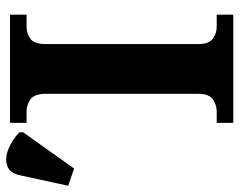

<svg xmlns="http://www.w3.org/2000/svg" viewBox="-106 -670 766 614"><g transform="rotate(-90 277.0 -363.0)"><path d="M191 0V-53H227Q249 -53 266.5 -65.5Q284 -78 284 -111V-600Q284 -636 266.5 -648.5Q249 -661 227 -661H191V-714H537V-661H499Q475 -661 459 -648Q443 -635 443 -599V-112Q443 -79 459.5 -66Q476 -53 499 -53H537V0ZM45 -509 -10 -528 23 -680Q30 -715 54 -723Q78 -731 107.5 -719Q137 -707 161 -684V-672Z"/></g></svg>

Font: Noto Serif
Style: Bold
Weight: 700
Designer: Monotype Design Team
Foundry: Monotype Imaging Inc.
Version: Version 2.014